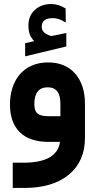

<svg xmlns="http://www.w3.org/2000/svg" viewBox="-20 -702 470 950"><path d="M400.4 -189.5C400.4 -250.5 384.3 -299.8 352.1 -337.4C319.8 -374.5 275.4 -393.1 218.3 -393.1C92.8 -393.1 29.3 -300.8 29.3 -185.1C29.3 -65.4 96.2 0 218.8 0H276.9C267.6 68.8 207 103 95.7 103H43V228H98.6C193.8 228 267.6 206.1 320.8 162.1C374 117.7 400.4 57.1 400.4 -19.5ZM104.5 -488.3V-423.3L308.1 -472.2V-538.6L302.2 -537.6C296.9 -536.1 287.1 -534.2 272 -531.2C256.8 -528.3 245.6 -525.9 237.3 -524.4C235.8 -523.9 234.9 -523.9 234.4 -523.9C232.4 -523.9 230 -524.4 226.6 -525.9C197.3 -536.6 186.5 -550.3 186.5 -569.3C186.5 -598.1 204.6 -612.3 240.2 -612.3C259.3 -612.3 278.8 -606.9 297.9 -594.7L305.2 -590.3V-599.1L304.7 -657.2V-660.2L302.2 -661.6C280.8 -674.3 258.3 -682.1 233.4 -682.1C200.7 -682.1 173.8 -672.4 152.8 -653.3C131.3 -633.8 120.6 -607.9 120.6 -575.7C120.6 -542 129.4 -518.1 149.4 -498.5ZM149.9 -187C149.9 -242.2 171.9 -270 216.3 -270C257.8 -270 278.8 -243.2 278.8 -189.9V-127H218.3C168 -127 149.9 -144 149.9 -187Z"/></svg>

Font: Shabnam
Style: Bold
Weight: 700
Foundry: DejaVu fonts team - Redesigned by Saber Rastikerdar - Based on Vazir font
Version: Version 5.0.1